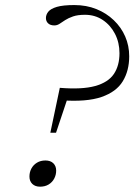

<svg xmlns="http://www.w3.org/2000/svg" viewBox="-20 -712 518 740"><path d="M155 -93.5Q174.5 -93.5 185.5 -82.8Q196.5 -72 196.5 -54.5Q196.5 -38 189 -23.8Q181.5 -9.5 167.5 -1Q153.5 7.5 134.5 7.5Q115.5 7.5 104.5 -3.2Q93.5 -14 93.5 -31.5Q93.5 -48.5 101 -62.5Q108.5 -76.5 122.5 -85Q136.5 -93.5 155 -93.5ZM266.5 -692.5Q313 -692.5 351.5 -677Q390 -661.5 418.5 -634.2Q447 -607 462.5 -571.5Q478 -536 478 -495Q478 -439.5 453.2 -398.8Q428.5 -358 371.2 -338.2Q314 -318.5 216 -325.5L249.5 -360.5L196 -200.5H174L210.5 -373.5Q296.5 -366.5 346.8 -380.5Q397 -394.5 418.8 -426.8Q440.5 -459 440.5 -507Q440.5 -548 423.2 -581.5Q406 -615 376 -635Q346 -655 307.5 -655Q280 -655 261.8 -648.8Q243.5 -642.5 231.2 -634.5Q219 -626.5 209.5 -620.2Q200 -614 189.5 -614Q174 -614 165.5 -622Q157 -630 157 -642.5Q157 -655.5 166.2 -667Q175.5 -678.5 199.2 -685.5Q223 -692.5 266.5 -692.5Z"/></svg>

Font: Newsreader Light
Style: Italic
Weight: 300
Italic angle: -17°
Designer: Hugues Gentile
Foundry: Production Type
Version: Version 1.003